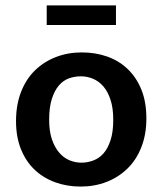

<svg xmlns="http://www.w3.org/2000/svg" viewBox="-20 -677 598 707"><path d="M519 -241Q519 -182 500.5 -135Q482 -88 449 -56Q416 -24 372 -7Q328 10 277 10Q226 10 182.5 -6Q139 -22 107 -52.5Q75 -83 57 -128Q39 -173 39 -231Q39 -291 57.5 -338.5Q76 -386 109 -418Q142 -450 186 -467Q230 -484 281 -484Q332 -484 375.5 -468.5Q419 -453 451 -422Q483 -391 501 -346Q519 -301 519 -241ZM397 -236Q397 -279 387 -309.5Q377 -340 360.5 -359Q344 -378 322.5 -387Q301 -396 278 -396Q255 -396 234 -388.5Q213 -381 197 -362.5Q181 -344 171 -313Q161 -282 161 -236Q161 -194 171 -164.5Q181 -135 197.5 -115.5Q214 -96 235.5 -87Q257 -78 280 -78Q302 -78 323.5 -86Q345 -94 361 -112Q377 -130 387 -160.5Q397 -191 397 -236ZM407 -657V-585H152V-657Z"/></svg>

Font: Mukta Mahee SemiBold
Style: Regular
Weight: 600
Designer: Shuchita Grover, Noopur Datye, Girish Dalvi, Yashodeep Gholap
Foundry: Ek Type
Version: Version 2.538;PS 1.000;hotconv 16.6.51;makeotf.lib2.5.65220;